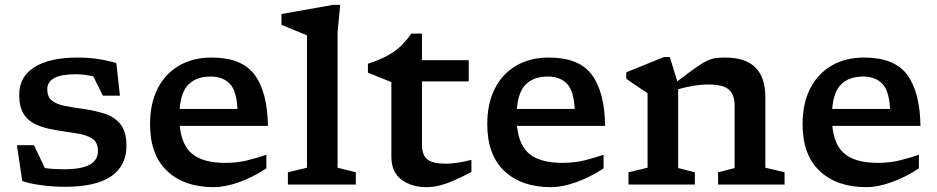

<svg xmlns="http://www.w3.org/2000/svg" viewBox="-20 -763 3876 794"><path d="M301 -525Q342.5 -525 380 -519.8Q417.5 -514.5 461 -502.5L476 -367.5H405.5L365.5 -447.5Q325 -456 293 -456Q175.5 -456 175.5 -393.5Q175.5 -363 193.8 -347.8Q212 -332.5 245.8 -325.5Q279.5 -318.5 325.5 -312.5Q371 -306 411.8 -293.2Q452.5 -280.5 477.8 -249.8Q503 -219 503 -160Q503 -78 440.2 -34.2Q377.5 9.5 247.5 9.5Q203 9.5 153.5 3.2Q104 -3 72 -14.5L50 -162.5H120.5L165.5 -68Q184.5 -65.5 204.5 -64.2Q224.5 -63 242.5 -63Q317 -63 351 -81.8Q385 -100.5 385 -138.5Q385 -176 359.5 -191.2Q334 -206.5 293.5 -212Q253 -217.5 207.5 -225.5Q162 -233 128.8 -248.2Q95.5 -263.5 77.5 -292.5Q59.5 -321.5 59.5 -370.5Q59.5 -446.5 123 -485.8Q186.5 -525 301 -525Z M855.5 -525Q980 -525 1033 -453.8Q1086 -382.5 1088 -242.5H723.5Q731.5 -160 777 -124.8Q822.5 -89.5 911.5 -89.5Q961.5 -89.5 1003.5 -100Q1045.5 -110.5 1081.5 -123V-66.5Q1024 -29 967 -9Q910 11 864.5 11Q742 11 671.2 -55.8Q600.5 -122.5 600.5 -249.5Q600.5 -334 631.5 -395.8Q662.5 -457.5 719.8 -491.2Q777 -525 855.5 -525ZM851 -446.5Q794 -446.5 761.2 -415.5Q728.5 -384.5 723 -312.5H962Q958.5 -388 929.8 -417.2Q901 -446.5 851 -446.5Z M1376 -69.5 1451.5 -50.5V0H1170.5V-50.5L1249.5 -69.5V-616.5Q1243 -619.5 1225.2 -626.8Q1207.5 -634 1185.5 -643Q1163.5 -652 1144 -660.5V-705L1358 -743H1387L1376 -630.5Z M1725 -164.5Q1725 -120.5 1748.2 -103.2Q1771.5 -86 1824 -86Q1868 -86 1929.5 -102V-51.5Q1860 -15.5 1819.8 -2.2Q1779.5 11 1745.5 11Q1681.5 11 1640 -20.2Q1598.5 -51.5 1598.5 -115V-423.5L1501.5 -462.5V-499.5Q1566 -520 1606.5 -547.5Q1647 -575 1681 -624H1725V-514H1918.5V-426.5H1725Z M2250 -525Q2374.5 -525 2427.5 -453.8Q2480.5 -382.5 2482.5 -242.5H2118Q2126 -160 2171.5 -124.8Q2217 -89.5 2306 -89.5Q2356 -89.5 2398 -100Q2440 -110.5 2476 -123V-66.5Q2418.5 -29 2361.5 -9Q2304.5 11 2259 11Q2136.5 11 2065.8 -55.8Q1995 -122.5 1995 -249.5Q1995 -334 2026 -395.8Q2057 -457.5 2114.2 -491.2Q2171.5 -525 2250 -525ZM2245.5 -446.5Q2188.5 -446.5 2155.8 -415.5Q2123 -384.5 2117.5 -312.5H2356.5Q2353 -388 2324.2 -417.2Q2295.5 -446.5 2245.5 -446.5Z M2949.5 -50.5 3018 -68V-325Q3018 -372 2993.8 -392.8Q2969.5 -413.5 2910.5 -413.5Q2879.5 -413.5 2846.5 -408Q2813.5 -402.5 2784.5 -394V-68L2853.5 -50.5V0H2579V-50.5L2658 -69.5V-377.5Q2649.5 -383 2626.8 -398.2Q2604 -413.5 2570 -437V-464L2725.5 -527H2750L2781 -426.5Q2826.5 -461.5 2854.8 -481.5Q2883 -501.5 2902.2 -510.8Q2921.5 -520 2938 -522.5Q2954.5 -525 2977 -525Q3063.5 -525 3104.2 -483.8Q3145 -442.5 3145 -362.5V-69.5L3224.5 -50.5V0H2949.5Z M3554 -525Q3678.5 -525 3731.5 -453.8Q3784.5 -382.5 3786.5 -242.5H3422Q3430 -160 3475.5 -124.8Q3521 -89.5 3610 -89.5Q3660 -89.5 3702 -100Q3744 -110.5 3780 -123V-66.5Q3722.5 -29 3665.5 -9Q3608.5 11 3563 11Q3440.5 11 3369.8 -55.8Q3299 -122.5 3299 -249.5Q3299 -334 3330 -395.8Q3361 -457.5 3418.2 -491.2Q3475.5 -525 3554 -525ZM3549.5 -446.5Q3492.5 -446.5 3459.8 -415.5Q3427 -384.5 3421.5 -312.5H3660.5Q3657 -388 3628.2 -417.2Q3599.5 -446.5 3549.5 -446.5Z"/></svg>

Font: Newsreader 6pt Medium
Style: Regular
Weight: 500
Designer: Hugues Gentile
Foundry: Production Type
Version: Version 1.003; ttfautohint (v1.8.3)